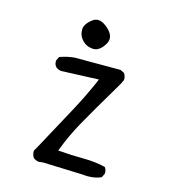

<svg xmlns="http://www.w3.org/2000/svg" viewBox="-98 -715 695 788"><g transform="rotate(15 250.0 -321.5)"><path d="M346.7 -5.9Q378.4 -5.9 403.8 -17.1L411.6 -33.2Q412.1 -35.6 412.1 -37.6Q412.1 -51.8 404.8 -61Q360.4 -71.8 310.8 -71.8Q261.2 -71.8 202.6 -76.7L206.1 -85.4Q229.5 -146.5 261.5 -204.3Q293.5 -262.2 379.4 -406.7L388.2 -424.8Q388.7 -426.8 388.7 -428.7Q388.7 -443.4 380.9 -454.1L364.3 -462.4H168.5Q135.7 -459 106.9 -448.2L99.1 -432.6Q98.6 -430.7 98.6 -426.3Q98.6 -421.9 100.3 -416Q102.1 -410.2 106.9 -404.8Q116.2 -397 129.4 -395L288.6 -401.4L284.2 -390.6Q252.4 -317.9 214.4 -248.5Q176.3 -179.2 119.6 -73.7Q119.6 -73.2 106.9 -51.3Q106.4 -49.3 106.4 -47.4Q106.4 -31.7 114.7 -20.5Q124.5 -13.2 136.7 -11.2L156.2 -13.2L324.2 -7.3Q335.9 -5.9 346.7 -5.9ZM221.7 -518.1Q229 -516.6 232.4 -516.6Q243.7 -516.6 252 -521Q260.3 -525.4 266.8 -532Q273.4 -538.6 278.8 -547.4Q288.1 -561 288.1 -574.2Q288.1 -597.7 258.8 -621.1Q239.3 -636.7 222.7 -636.7Q210 -636.7 198.7 -627.9Q168.9 -605 168.9 -581.5Q168.9 -554.7 187.5 -536.1Q202.6 -521 221.7 -518.1Z"/></g></svg>

Font: Bakudai
Style: ExtraLight
Weight: 200
Version: Version 1.48